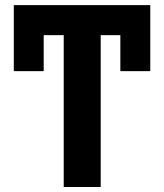

<svg xmlns="http://www.w3.org/2000/svg" viewBox="-20 -748 656 768"><path d="M581.1 -727.5V-463.4H461.4V-607.4H382.8V0H234.9V-607.4H154.8V-463.4H35.2V-727.5Z"/></svg>

Font: Inter Tight Stencil
Style: Bold
Weight: 700
Designer: Rasmus Andersson
Foundry: rsms
Version: Version 3.004;Glyphs 3.1.2 (3151)